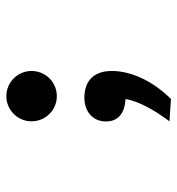

<svg xmlns="http://www.w3.org/2000/svg" viewBox="4 -572 577 626"><g transform="rotate(90 293.0 -258.5)"><path d="M298.3 -244.6C341.8 -244.6 375.5 -271 375.5 -314.9C375.5 -359.4 342.8 -376.5 302.2 -378.9C311 -424.3 336.9 -470.7 375 -522L302.2 -526.9C249 -473.6 210.9 -402.3 210.9 -334C210.9 -271.5 247.1 -244.6 298.3 -244.6ZM293 9.8C338.4 9.8 375 -27.3 375 -72.3C375 -118.2 338.4 -154.8 293 -154.8C247.6 -154.8 210.9 -118.2 210.9 -72.3C210.9 -27.3 247.6 9.8 293 9.8Z"/></g></svg>

Font: Cascadia Mono SemiBold
Style: Regular
Weight: 600
Monospace: yes
Designer: Aaron Bell
Foundry: Saja Typeworks
Version: Version 2404.023